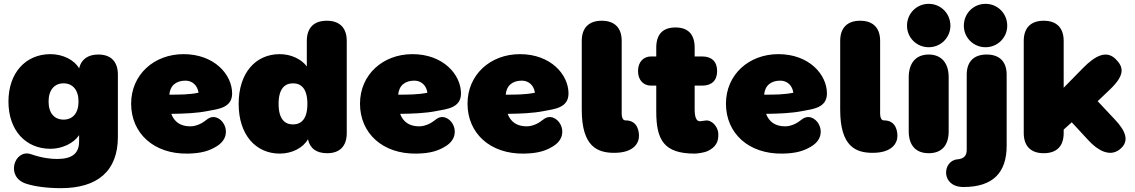

<svg xmlns="http://www.w3.org/2000/svg" viewBox="-20 -788 5913 1000"><path d="M297 192C488 192 594 103 594 -75V-399C594 -467 558 -504 492 -504C438 -504 403 -479 392 -432C368 -475 308 -506 243 -506C113 -506 24 -408 24 -259C24 -110 113 -13 243 -13C304 -13 364 -42 392 -84V-52C392 13 354 40 276 40C245 40 199 35 141 15C56 -14 5 134 117 169C160 183 224 192 297 192ZM311 -165C264 -165 233 -198 233 -259C233 -320 264 -354 311 -354C358 -354 389 -320 389 -259C389 -198 358 -165 311 -165Z M957 12C1030 11 1072 -3 1110 -27C1213 -91 1123 -220 1057 -165C1034 -146 1003 -130 971 -130C920 -130 888 -153 872 -195C937 -196 1003 -198 1063 -210C1115 -220 1189 -226 1189 -301C1189 -400 1096 -506 936 -506C782 -506 663 -399 663 -248C663 -94 781 15 957 12ZM862 -295C866 -343 898 -368 946 -368C982 -368 1009 -343 1014 -305C964 -295 916 -295 862 -295Z M1437 12C1501 12 1559 -18 1584 -63C1594 -15 1628 10 1684 10C1750 10 1786 -27 1786 -95V-575C1786 -643 1749 -680 1682 -680C1615 -680 1578 -643 1578 -575V-442C1550 -480 1496 -506 1437 -506C1311 -506 1223 -408 1223 -247C1223 -86 1312 12 1437 12ZM1506 -140C1463 -140 1431 -168 1431 -247C1431 -326 1463 -354 1506 -354C1549 -354 1581 -326 1581 -247C1581 -168 1549 -140 1506 -140Z M2149 12C2222 11 2264 -3 2302 -27C2405 -91 2315 -220 2249 -165C2226 -146 2195 -130 2163 -130C2112 -130 2080 -153 2064 -195C2129 -196 2195 -198 2255 -210C2307 -220 2381 -226 2381 -301C2381 -400 2288 -506 2128 -506C1974 -506 1855 -399 1855 -248C1855 -94 1973 15 2149 12ZM2054 -295C2058 -343 2090 -368 2138 -368C2174 -368 2201 -343 2206 -305C2156 -295 2108 -295 2054 -295Z M2709 12C2782 11 2824 -3 2862 -27C2965 -91 2875 -220 2809 -165C2786 -146 2755 -130 2723 -130C2672 -130 2640 -153 2624 -195C2689 -196 2755 -198 2815 -210C2867 -220 2941 -226 2941 -301C2941 -400 2848 -506 2688 -506C2534 -506 2415 -399 2415 -248C2415 -94 2533 15 2709 12ZM2614 -295C2618 -343 2650 -368 2698 -368C2734 -368 2761 -343 2766 -305C2716 -295 2668 -295 2614 -295Z M3308 -80C3308 -99 3304 -161 3238 -161C3215 -161 3218 -199 3218 -212V-575C3218 -643 3181 -680 3114 -680C3047 -680 3010 -643 3010 -575V-216C3010 -23 3093 8 3179 8C3282 8 3308 -44 3308 -80Z M3598 12C3609 12 3645 8 3665 -1C3708 -21 3724 -50 3721 -94C3719 -128 3687 -166 3653 -160L3631 -157C3605 -152 3598 -181 3598 -221V-342H3637C3687 -342 3715 -369 3715 -418C3715 -467 3687 -494 3637 -494H3598V-540C3598 -608 3565 -645 3498 -645C3431 -645 3398 -608 3398 -540V-494H3371C3333 -494 3303 -467 3303 -418C3303 -369 3333 -342 3371 -342H3398V-207C3398 -59 3438 12 3598 12Z M4055 12C4128 11 4170 -3 4208 -27C4311 -91 4221 -220 4155 -165C4132 -146 4101 -130 4069 -130C4018 -130 3986 -153 3970 -195C4035 -196 4101 -198 4161 -210C4213 -220 4287 -226 4287 -301C4287 -400 4194 -506 4034 -506C3880 -506 3761 -399 3761 -248C3761 -94 3879 15 4055 12ZM3960 -295C3964 -343 3996 -368 4044 -368C4080 -368 4107 -343 4112 -305C4062 -295 4014 -295 3960 -295Z M4654 -80C4654 -99 4650 -161 4584 -161C4561 -161 4564 -199 4564 -212V-575C4564 -643 4527 -680 4460 -680C4393 -680 4356 -643 4356 -575V-216C4356 -23 4439 8 4525 8C4628 8 4654 -44 4654 -80Z M4817 10C4885 10 4921 -31 4921 -104V-386C4921 -459 4884 -504 4817 -504C4750 -504 4713 -459 4713 -386V-104C4713 -31 4750 10 4817 10ZM4817 -542C4880 -542 4930 -592 4930 -654C4930 -718 4880 -768 4817 -768C4754 -768 4704 -718 4704 -654C4704 -592 4754 -542 4817 -542Z M4998 186C5153 186 5223 110 5223 -29V-399C5223 -467 5186 -504 5119 -504C5052 -504 5015 -467 5015 -399V-8C5015 24 5000 39 4966 42C4888 49 4878 186 4998 186ZM5113 -542C5176 -542 5226 -592 5226 -654C5226 -718 5176 -768 5113 -768C5050 -768 5000 -718 5000 -654C5000 -592 5050 -542 5113 -542Z M5416 10C5484 10 5520 -27 5520 -95V-113L5562 -151L5650 -56C5697 -5 5758 29 5808 -7C5871 -53 5837 -111 5789 -163L5697 -261L5758 -319C5842 -398 5832 -439 5791 -480C5742 -529 5683 -497 5620 -433L5520 -331V-575C5520 -643 5483 -680 5416 -680C5349 -680 5312 -643 5312 -575V-95C5312 -27 5349 10 5416 10Z"/></svg>

Font: SN Pro Black
Style: Regular
Weight: 900
Designer: Tobias Whetton
Foundry: Supernotes
Version: Version 1.001;Glyphs 3.2 (3249)